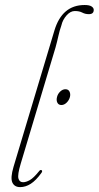

<svg xmlns="http://www.w3.org/2000/svg" viewBox="-20 -739 394 766"><path d="M317.5 -719Q337 -719 345.5 -713.2Q354 -707.5 354 -699.5Q354 -682.5 334.5 -682.5Q320 -682.5 308.2 -688.8Q296.5 -695 278.5 -695Q261 -695 245.5 -677.5Q230 -660 225 -638Q217.5 -616.5 213 -595.8Q208.5 -575 201.5 -549.5L62.5 -85.5Q49.5 -42 53.5 -27Q57.5 -12 72 -12Q84 -12 99 -20.5Q114 -29 135 -55Q140.5 -63 146 -60Q150.5 -57 145.5 -49.5Q123.5 -19 102.8 -5.8Q82 7.5 60.5 7.5Q37.5 7.5 29.2 -11Q21 -29.5 34 -73.5L197 -617Q227.5 -719 317.5 -719ZM225 -320Q213.5 -320 208.8 -329.5Q204 -339 207.5 -352Q210.5 -364.5 220.2 -373.8Q230 -383 241 -383Q252.5 -383 257.2 -373.8Q262 -364.5 259 -352Q255.5 -339 245.8 -329.5Q236 -320 225 -320Z"/></svg>

Font: Fraunces 144pt Soft Thin
Style: Italic
Weight: 100
Italic angle: -16°
Version: Version 1.000;[0bf87f6ff]